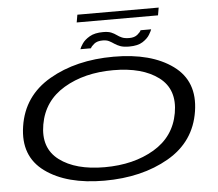

<svg xmlns="http://www.w3.org/2000/svg" viewBox="-60 -1002 1223 1075"><g transform="rotate(-5 551.0 -464.5)"><path d="M484 5.5Q272.5 5.5 151.5 -82.8Q30.5 -171 56.5 -337.5Q82.5 -506.5 233 -594Q383.5 -681.5 594.8 -681.5Q806 -681.5 927.2 -593Q1048.5 -504.5 1022.5 -337.5Q996.5 -168.5 845.8 -81.5Q695 5.5 484 5.5ZM492 -69.5Q655 -69.5 770.5 -138Q886 -206.5 909 -337.5Q932 -469 840.8 -537.8Q749.5 -606.5 586.5 -606.5Q424 -606.5 308.5 -537.8Q193 -469 170 -337.5Q147 -206.5 238 -138Q329 -69.5 492 -69.5ZM687.5 -730.5Q656 -730.5 637.2 -737.5Q618.5 -744.5 605.2 -753.8Q592 -763 578 -770.2Q564 -777.5 542 -777.5Q511 -777.5 493.8 -763.5Q476.5 -749.5 473 -739.5H413.5Q417 -750.5 430.5 -770.5Q444 -790.5 472.5 -807.2Q501 -824 548.5 -824Q577.5 -824 594 -817Q610.5 -810 623 -800.8Q635.5 -791.5 650.8 -784.8Q666 -778 692.5 -778Q721 -778 738 -792Q755 -806 758.5 -816H818Q815.5 -807.5 803.2 -786.8Q791 -766 763.5 -748.2Q736 -730.5 687.5 -730.5ZM406 -890.5 413.5 -933.5H870.5L863 -890.5Z"/></g></svg>

Font: Anybody UltraExpanded Regular
Style: Italic
Weight: 400
Width: 9
Italic angle: -10°
Designer: Tyler Finck
Foundry: Etcetera Type Company
Version: Version 1.010; ttfautohint (v1.8.3) -l 8 -r 50 -G 200 -x 14 